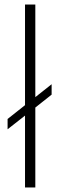

<svg xmlns="http://www.w3.org/2000/svg" viewBox="-20 -828 266 848"><path d="M90.5 0V-317.5L13.5 -257V-302.5L90.5 -363.5V-808H136V-399L208 -456V-410L136 -353V0Z"/></svg>

Font: Encode Sans SemiExpanded SemiExpanded ExtraLight
Style: Regular
Weight: 200
Width: 6
Designer: Multiple Designers
Foundry: Impallari Type
Version: Version 3.000; ttfautohint (v1.8.3) -l 8 -r 50 -G 200 -x 14 